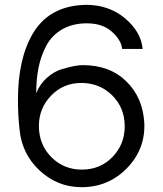

<svg xmlns="http://www.w3.org/2000/svg" viewBox="-20 -777 685 805"><path d="M321.8 7.8Q221.7 7.8 146.7 -61.5Q71.8 -130.9 62 -233.9Q55.2 -293.9 55.2 -357.9Q55.2 -529.8 117.2 -635.5Q179.2 -741.2 309.1 -754.9Q331.1 -756.8 339.8 -756.8Q437 -756.8 504.4 -700Q571.8 -643.1 578.1 -571.8H492.2Q488.3 -608.9 449.2 -644Q410.2 -679.2 344.2 -679.2Q285.2 -679.2 241.7 -654.5Q198.2 -629.9 175 -586.9Q151.9 -543.9 141.8 -494.4Q131.8 -444.8 131.8 -386.2Q147 -424.3 176.5 -450.7Q206.1 -477.1 239.5 -487.1Q272.9 -497.1 293.5 -500.5Q314 -503.9 327.1 -503.9Q439.9 -503.9 509.5 -436Q579.1 -368.2 585 -261.2Q589.8 -151.4 512.2 -71.8Q434.6 7.8 321.8 7.8ZM323.2 -65.9Q400.4 -65.9 451.7 -118.9Q502.9 -171.9 502.9 -247.1Q502.9 -325.2 450.4 -377.2Q397.9 -429.2 320.8 -429.2Q245.6 -429.2 194.3 -376.2Q143.1 -323.2 143.1 -249Q143.1 -170.9 195.1 -118.4Q247.1 -65.9 323.2 -65.9Z"/></svg>

Font: Oakes Grotesk
Style: Italic
Weight: 400
Designer: Samuel Oakes
Foundry: Samuel Oakes
Version: Version 1.0 | wf-rip DC20170320